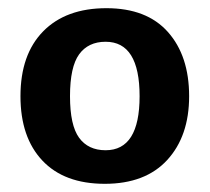

<svg xmlns="http://www.w3.org/2000/svg" viewBox="-20 -727 512 469"><path d="M236 -278Q137 -278 83.5 -334.8Q30 -391.5 30 -492Q30 -594 85.5 -650.5Q141 -707 240 -707Q338.5 -707 390.2 -648.8Q442 -590.5 442 -492Q442 -394.5 388.5 -336.2Q335 -278 236 -278ZM238 -360Q321 -360 321 -492Q321 -625 238 -625Q195.5 -625 173.2 -594.2Q151 -563.5 151 -492Q151 -421 173.2 -390.5Q195.5 -360 238 -360Z"/></svg>

Font: Alatsi
Style: Regular
Weight: 400
Designer: Spyros Zevelakis, Eben Sorkin
Foundry: www.sorkintype.com
Version: Version 1.008; ttfautohint (v1.8.4.7-5d5b)